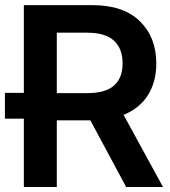

<svg xmlns="http://www.w3.org/2000/svg" viewBox="-29 -748 678 768"><path d="M66.4 0V-273.4H-9.3V-376.5H66.4V-727.5H339.8Q464.8 -727.5 530.5 -663.1Q596.2 -598.6 596.2 -494.6Q596.2 -420.4 562.7 -367.4Q529.3 -314.5 465.3 -288.6L623 0H475.6L332.5 -266.6H198.2V0ZM319.3 -617.2H198.2V-375.5H319.8Q393.1 -375.5 427.2 -406Q461.4 -436.5 461.4 -494.6Q461.4 -552.7 427.2 -585Q393.1 -617.2 319.3 -617.2Z"/></svg>

Font: Inter Tight SemiBold
Style: Regular
Weight: 600
Designer: Rasmus Andersson
Foundry: rsms
Version: Version 3.004; ttfautohint (v1.8.4.7-5d5b)